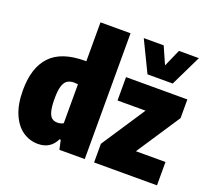

<svg xmlns="http://www.w3.org/2000/svg" viewBox="-136 -978 1262 1159"><g transform="rotate(20 495.0 -398.5)"><path d="M20 -264Q20 -408.5 90.5 -483.2Q161 -558 312 -558H320V-808H513V0H350L337 -60H329Q313.5 -26 284.8 -7.5Q256 11 215 11Q162 11 117.8 -19Q73.5 -49 46.8 -110.8Q20 -172.5 20 -264ZM320 -160V-410Q304 -412 296 -412Q268.5 -412 251.5 -400.5Q234.5 -389 225.8 -360.5Q217 -332 217 -281Q217 -229 224.8 -200.2Q232.5 -171.5 246.5 -160.8Q260.5 -150 282 -150Q303.5 -150 320 -160ZM787 -150H977V0H573V-120L758 -400H578V-550H972V-430ZM824 -808H952L856 -610H694L598 -808H726L775 -697Z"/></g></svg>

Font: Encode Sans Condensed Black
Style: Regular
Weight: 900
Width: 3
Designer: Multiple Designers
Foundry: Impallari Type
Version: Version 2.000